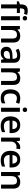

<svg xmlns="http://www.w3.org/2000/svg" viewBox="2324 -3130 815 5504"><g transform="rotate(90 2732.0 -377.5)"><path d="M353 -540V-453.1H221.2V0H106V-453.1H17.1V-506.8L106 -542V-577.1Q106 -672.9 150.9 -719Q195.8 -765.1 288.1 -765.1Q348.1 -765.1 407.2 -745.1L377 -658.2Q335.4 -671.9 295.9 -671.9Q257.3 -671.9 239.3 -647.9Q221.2 -624 221.2 -575.2V-540ZM559.6 -540V0H444.8V-540ZM438 -683.1Q438 -713.9 454.8 -730.5Q471.7 -747.1 502.9 -747.1Q533.2 -747.1 550 -730.5Q566.9 -713.9 566.9 -683.1Q566.9 -653.8 550 -637Q533.2 -620.1 502.9 -620.1Q472.2 -620.1 455.1 -637Q438 -653.8 438 -683.1Z M1199.2 -352.1V0H1084V-332Q1084 -395 1058.6 -425.5Q1033.2 -456.1 979 -456.1Q906.2 -456.1 872.6 -413.1Q838.9 -370.1 838.9 -269V0H724.1V-540H814L830.1 -469.2H835.9Q860.4 -507.3 905 -528.6Q949.7 -549.8 1004.9 -549.8Q1199.2 -549.8 1199.2 -352.1Z M1778.8 0H1696.8L1673.8 -75.2H1669.9Q1631.3 -26.4 1591.3 -7.8Q1551.8 9.8 1489.7 9.8Q1409.7 9.8 1365.2 -33.2Q1320.8 -76.2 1320.8 -154.8Q1320.8 -238.3 1382.8 -280.8Q1444.8 -323.2 1571.8 -327.1L1665 -330.1V-358.9Q1665 -410.6 1640.9 -436.3Q1616.7 -461.9 1565.9 -461.9Q1500.5 -461.9 1413.1 -420.9L1376 -502.9Q1420.4 -525.9 1472.2 -537.6Q1522.9 -549.8 1570.8 -549.8Q1674.8 -549.8 1726.8 -504.4Q1778.8 -459 1778.8 -363.8ZM1525.9 -78.1Q1588.4 -78.1 1626 -112.8Q1664.1 -147.9 1664.1 -210.9V-257.8L1594.7 -254.9Q1513.7 -252 1476.8 -227.8Q1439.9 -203.6 1439.9 -153.8Q1439.9 -117.2 1461.7 -97.7Q1483.4 -78.1 1525.9 -78.1Z M2414.1 -352.1V0H2298.8V-332Q2298.8 -395 2273.4 -425.5Q2248 -456.1 2193.8 -456.1Q2121.1 -456.1 2087.4 -413.1Q2053.7 -370.1 2053.7 -269V0H1939V-540H2028.8L2044.9 -469.2H2050.8Q2075.2 -507.3 2119.9 -528.6Q2164.6 -549.8 2219.7 -549.8Q2414.1 -549.8 2414.1 -352.1Z M2791.5 9.8Q2669.4 9.8 2605.5 -61.5Q2541.5 -132.8 2541.5 -267.1Q2541.5 -403.8 2608.4 -476.8Q2675.3 -549.8 2800.8 -549.8Q2885.7 -549.8 2954.6 -518.1L2919.9 -425.8Q2848.1 -454.1 2799.8 -454.1Q2659.7 -454.1 2659.7 -268.1Q2659.7 -177.7 2694.3 -131.8Q2729 -85.9 2796.9 -85.9Q2873.5 -85.9 2941.9 -124V-23.9Q2884.3 9.8 2791.5 9.8Z M3183.6 -540V0H3068.8V-540ZM3062 -683.1Q3062 -713.9 3078.9 -730.5Q3095.7 -747.1 3127 -747.1Q3157.2 -747.1 3174.1 -730.5Q3190.9 -713.9 3190.9 -683.1Q3190.9 -653.8 3174.1 -637Q3157.2 -620.1 3127 -620.1Q3096.2 -620.1 3079.1 -637Q3062 -653.8 3062 -683.1Z M3583.5 9.8Q3457.5 9.8 3386.2 -63.5Q3315.4 -137.2 3315.4 -266.1Q3315.4 -398.4 3381.3 -474.1Q3447.3 -549.8 3562.5 -549.8Q3669.4 -549.8 3731.4 -484.9Q3793.5 -419.9 3793.5 -306.2V-244.1H3433.6Q3436 -165 3476.1 -123Q3516.1 -81.1 3588.9 -81.1Q3636.7 -81.1 3677.7 -89.8Q3720.7 -99.6 3766.6 -120.1V-26.9Q3725.1 -6.8 3682.4 1.5Q3639.6 9.8 3583.5 9.8ZM3562.5 -462.9Q3507.8 -462.9 3474.9 -428Q3441.9 -393.1 3435.5 -327.1H3680.7Q3679.7 -393.6 3648.7 -428.2Q3617.7 -462.9 3562.5 -462.9Z M4197.8 -549.8Q4233.4 -549.8 4254.9 -544.9L4243.7 -438Q4219.2 -443.8 4192.9 -443.8Q4124.5 -443.8 4081.1 -398.9Q4038.6 -354.5 4038.6 -282.2V0H3923.8V-540H4013.7L4028.8 -444.8H4034.7Q4061.5 -493.7 4105 -521.7Q4148.4 -549.8 4197.8 -549.8Z M4570.8 9.8Q4444.8 9.8 4373.5 -63.5Q4302.7 -137.2 4302.7 -266.1Q4302.7 -398.4 4368.7 -474.1Q4434.6 -549.8 4549.8 -549.8Q4656.7 -549.8 4718.8 -484.9Q4780.8 -419.9 4780.8 -306.2V-244.1H4420.9Q4423.3 -165 4463.4 -123Q4503.4 -81.1 4576.2 -81.1Q4624 -81.1 4665 -89.8Q4708 -99.6 4753.9 -120.1V-26.9Q4712.4 -6.8 4669.7 1.5Q4627 9.8 4570.8 9.8ZM4549.8 -462.9Q4495.1 -462.9 4462.2 -428Q4429.2 -393.1 4422.9 -327.1H4668Q4667 -393.6 4636 -428.2Q4605 -462.9 4549.8 -462.9Z M5386.2 -352.1V0H5271V-332Q5271 -395 5245.6 -425.5Q5220.2 -456.1 5166 -456.1Q5093.3 -456.1 5059.6 -413.1Q5025.9 -370.1 5025.9 -269V0H4911.1V-540H5001L5017.1 -469.2H5022.9Q5047.4 -507.3 5092 -528.6Q5136.7 -549.8 5191.9 -549.8Q5386.2 -549.8 5386.2 -352.1Z"/></g></svg>

Font: Open Sans
Style: SemiBold
Weight: 600
Foundry: Ascender Corporation
Version: Version 1.10